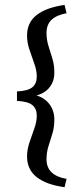

<svg xmlns="http://www.w3.org/2000/svg" viewBox="-20 -592 332 790"><path d="M171.4 63.5Q171.4 129.9 253.9 144L245.6 178.2Q170.4 168 130.9 136.7Q91.3 105.5 91.3 52.2Q91.3 23.4 101.3 -6.1Q111.3 -35.6 121.3 -63.7Q131.3 -91.8 131.3 -115.7Q131.3 -145 112.8 -159.9Q94.2 -174.8 49.8 -176.8V-215.8Q94.2 -217.8 112.8 -232.7Q131.3 -247.6 131.3 -277.3Q131.3 -301.8 121.3 -329.6Q111.3 -357.4 101.3 -387.2Q91.3 -417 91.3 -445.8Q91.3 -499.5 130.9 -530.3Q170.4 -561 245.6 -571.8L253.9 -537.6Q213.4 -530.3 192.4 -510.7Q171.4 -491.2 171.4 -456.5Q171.4 -428.7 179.4 -403.1Q187.5 -377.4 195.6 -350.8Q203.6 -324.2 203.6 -293Q203.6 -252.9 178.7 -226.6Q153.8 -200.2 105 -194.3V-205.1Q152.8 -198.2 178.2 -169.7Q203.6 -141.1 203.6 -100.1Q203.6 -68.8 195.6 -42.5Q187.5 -16.1 179.4 9.5Q171.4 35.2 171.4 63.5Z"/></svg>

Font: Lateef
Style: Regular
Weight: 400
Designer: SIL International
Foundry: SIL International
Version: Version 4.200